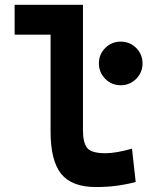

<svg xmlns="http://www.w3.org/2000/svg" viewBox="-20 -752 626 782"><path d="M370.1 9.8Q272.5 9.8 229.2 -43.9Q186 -97.7 186 -215.8V-610.8H39.6V-732.4H317.9V-220.7Q317.9 -171.9 334.7 -149.9Q351.6 -127.9 409.2 -127.9Q452.1 -127.9 517.6 -146.5L532.7 -10.7Q491.2 0 452.6 4.9Q414.1 9.8 370.1 9.8ZM471.7 -404.8Q434.6 -404.8 408.7 -430.9Q382.8 -457 382.8 -493.7Q382.8 -530.8 408.7 -556.6Q434.6 -582.5 471.7 -582.5Q508.8 -582.5 534.7 -556.6Q560.5 -530.8 560.5 -493.7Q560.5 -457 534.7 -430.9Q508.8 -404.8 471.7 -404.8Z"/></svg>

Font: Cascadia Code NF
Style: Bold
Weight: 700
Monospace: yes
Designer: Aaron Bell
Foundry: Saja Typeworks
Version: Version 2404.023; ttfautohint (v1.8.4)